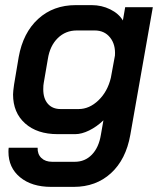

<svg xmlns="http://www.w3.org/2000/svg" viewBox="-20 -527 637 750"><path d="M13 66Q13 56 14 50H127Q126 75 141.5 90Q157 105 184 105H272Q312 105 339 77Q366 49 374 0L384 -57Q358 -32 328.5 -17.5Q299 -3 274 -3H205Q125 -3 78 -45Q31 -87 31 -158Q31 -169 35 -197L53 -304Q70 -399 129 -453Q188 -507 276 -507H338Q377 -507 410.5 -490.5Q444 -474 460 -447L469 -499H577L489 0Q472 96 413.5 149.5Q355 203 268 203H180Q104 203 58.5 165.5Q13 128 13 66ZM287 -101Q329 -101 364.5 -135Q400 -169 413 -223L429 -310Q432 -353 410 -380.5Q388 -408 350 -408H280Q236 -408 205.5 -378Q175 -348 167 -297L151 -204Q149 -195 149 -178Q149 -142 167 -121.5Q185 -101 217 -101Z"/></svg>

Font: Bai Jamjuree SemiBold
Style: Italic
Weight: 600
Italic angle: -10°
Version: Version 1.000; ttfautohint (v1.6)